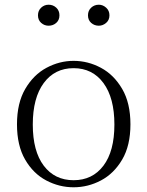

<svg xmlns="http://www.w3.org/2000/svg" viewBox="-20 -780 625 814"><path d="M292 14Q231 14 176 -15Q121 -44 86.5 -103.5Q52 -163 52 -253Q52 -343 87 -403Q122 -463 177 -492.5Q232 -522 292 -522Q353 -522 408 -492.5Q463 -463 498 -403Q533 -343 533 -253Q533 -163 498 -103.5Q463 -44 408 -15Q353 14 292 14ZM292 -16Q372 -16 418.5 -77.5Q465 -139 465 -252Q465 -365 418.5 -428Q372 -491 292 -491Q212 -491 165.5 -428Q119 -365 119 -252Q119 -139 165.5 -77.5Q212 -16 292 -16ZM186 -671Q168 -671 154.5 -683Q141 -695 141 -715Q141 -735 154.5 -747.5Q168 -760 186 -760Q205 -760 218.5 -747.5Q232 -735 232 -715Q232 -695 218.5 -683Q205 -671 186 -671ZM399 -671Q380 -671 366.5 -683Q353 -695 353 -715Q353 -735 366.5 -747.5Q380 -760 399 -760Q416 -760 430 -747.5Q444 -735 444 -715Q444 -695 430 -683Q416 -671 399 -671Z"/></svg>

Font: Noto Serif HK
Style: Regular
Weight: 200
Designer: Ryoko NISHIZUKA 西塚涼子 (kana & ideographs); Frank Grießhammer (Latin, Greek & Cyrillic); Wenlong ZHANG 张文龙 (bopomofo); San
Foundry: Adobe
Version: Version 2.001;hotconv 1.1.0;makeotfexe 2.6.0